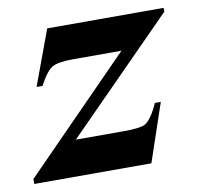

<svg xmlns="http://www.w3.org/2000/svg" viewBox="-65 -499 576 559"><g transform="rotate(-10 223.0 -219.5)"><path d="M453.1 -428.2 134.8 -106H276.9Q324.2 -106 339.4 -113.8Q359.4 -125 379.9 -171.4H397.5L339.4 0H-6.8V-14.6L310.5 -337.9H168.5Q122.6 -337.9 106 -328.1Q87.9 -317.9 66.4 -276.9H48.8L108.9 -439.5H453.1Z"/></g></svg>

Font: Dai Banna SIL Book
Style: BoldOblique
Weight: 700
Italic angle: -11°
Designer: Victor Gaultney
Foundry: SIL International
Version: Version 2.000